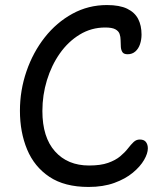

<svg xmlns="http://www.w3.org/2000/svg" viewBox="-20 -731 653 761"><path d="M331 10Q236 10 176 -30Q116 -70 87.5 -138.5Q59 -207 59 -292Q59 -373 85 -448.5Q111 -524 157.5 -583Q204 -642 267 -676.5Q330 -711 404 -711Q454 -711 484 -696.5Q514 -682 527.5 -656Q541 -630 541 -594Q541 -574 535 -556Q529 -538 516.5 -527Q504 -516 486 -516Q471 -516 465.5 -524Q460 -532 459 -544.5Q458 -557 458 -572Q458 -585 454 -596.5Q450 -608 437 -615Q424 -622 397 -622Q342 -622 296 -594Q250 -566 217 -519Q184 -472 166 -413Q148 -354 148 -291Q148 -187 198 -131Q248 -75 333 -75Q379 -75 408.5 -85.5Q438 -96 456.5 -111.5Q475 -127 487 -142.5Q499 -158 509.5 -168Q520 -178 534 -178Q551 -178 558.5 -168Q566 -158 566 -143Q566 -123 551 -97Q536 -71 506.5 -46.5Q477 -22 433 -6Q389 10 331 10Z"/></svg>

Font: Shantell Sans Light
Style: Regular
Weight: 400
Version: Version 1.011;[c5ecc13dd]